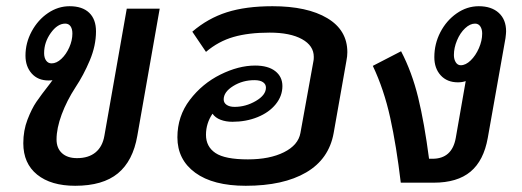

<svg xmlns="http://www.w3.org/2000/svg" viewBox="-20 -588 1681 618"><path d="M494 -560 422 -151Q408 -70 359.5 -30Q311 10 222 10Q144 10 99.5 -26Q55 -62 55 -127Q55 -168 68.5 -203Q82 -238 97 -260Q112 -282 141 -319Q148 -329 149 -330Q145 -329 136 -329Q102 -329 82 -351.5Q62 -374 62 -409Q62 -450 82 -487Q102 -524 134.5 -546Q167 -568 204 -568Q245 -568 267 -547Q289 -526 289 -487Q289 -441 269 -393.5Q249 -346 223 -307Q195 -264 178.5 -219.5Q162 -175 162 -139Q162 -111 179.5 -95Q197 -79 228 -79Q265 -79 287.5 -97.5Q310 -116 316 -151L388 -560ZM146 -384Q162 -384 177.5 -398.5Q193 -413 203 -435.5Q213 -458 213 -480Q213 -495 207 -503.5Q201 -512 190 -512Q165 -512 143.5 -482Q122 -452 122 -417Q122 -402 128.5 -393Q135 -384 146 -384Z M1098 -420Q1098 -407 1095 -392L1054 -160Q1039 -76 965.5 -33Q892 10 771 10Q666 10 608.5 -32Q551 -74 551 -146Q551 -214 591 -266.5Q631 -319 689.5 -348Q748 -377 801 -377Q843 -377 866 -359Q889 -341 889 -311Q889 -279 867.5 -252.5Q846 -226 809 -211Q772 -196 728 -196Q707 -196 690 -202.5Q673 -209 664 -222Q643 -191 643 -154Q643 -116 673.5 -95.5Q704 -75 778 -75Q848 -75 894 -98Q940 -121 947 -160L989 -392Q990 -396 990 -405Q990 -441 952 -462Q914 -483 848 -483Q780 -483 731.5 -469Q683 -455 643 -421L599 -486Q649 -529 710 -548.5Q771 -568 857 -568Q969 -568 1033.5 -529.5Q1098 -491 1098 -420ZM700 -268Q700 -257 709.5 -250.5Q719 -244 735 -244Q771 -244 803.5 -263Q836 -282 836 -306Q836 -317 826.5 -323.5Q817 -330 799 -330Q761 -330 730.5 -311Q700 -292 700 -268Z M1609 -487Q1609 -481 1607 -465L1550 -144Q1537 -71 1494.5 -35.5Q1452 0 1376 0H1270Q1256 -118 1236 -209Q1216 -300 1180 -376L1271 -423Q1306 -356 1326 -274Q1346 -192 1361 -77H1372Q1435 -77 1447 -144L1479 -327Q1468 -323 1454 -323Q1419 -323 1398.5 -345.5Q1378 -368 1378 -404Q1378 -447 1397.5 -484.5Q1417 -522 1450 -545Q1483 -568 1521 -568Q1562 -568 1585.5 -546.5Q1609 -525 1609 -487ZM1532 -480Q1532 -494 1526 -503Q1520 -512 1509 -512Q1493 -512 1477 -497Q1461 -482 1451 -458Q1441 -434 1441 -411Q1441 -397 1447 -387.5Q1453 -378 1463 -378Q1479 -378 1495 -393.5Q1511 -409 1521.5 -433Q1532 -457 1532 -480Z"/></svg>

Font: KoHo SemiBold
Style: Italic
Weight: 600
Italic angle: -10°
Version: Version 1.000; ttfautohint (v1.6)